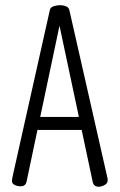

<svg xmlns="http://www.w3.org/2000/svg" viewBox="-20 -706 460 739"><path d="M392 -28Q395 -18 394.5 -11Q394 -4 390 0.5Q386 5 377 9Q362 15 351 11.5Q340 8 337 -5L209 -607L82 -6Q79 7 68 10Q57 13 41 8Q31 4 28 -1.5Q25 -7 26.5 -16Q28 -25 31 -38L172 -668Q174 -678 187 -682Q200 -686 210 -686Q217 -686 225 -684.5Q233 -683 239 -679Q245 -675 247 -667ZM91 -206 111 -256H299L318 -206Z"/></svg>

Font: Fredoka Condensed Light
Style: Regular
Weight: 300
Width: 3
Designer: Ben Nathan
Foundry: Milena B. Brandão, Ben Nathan
Version: Version 2.001